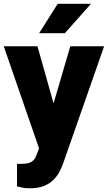

<svg xmlns="http://www.w3.org/2000/svg" viewBox="-22 -770 564 1003"><path d="M173.8 -528.3 257.8 -230 345.2 -528.3H522L309.6 78.6Q302.7 98.6 291.5 121.8Q280.3 145 260.7 166Q241.2 187 210.7 200.2Q180.2 213.4 135.3 213.4Q111.3 213.4 100.3 211.2Q89.4 209 66.9 203.6V85.9H88.4Q127.9 85.9 144.5 74.2Q161.1 62.5 168.5 40L182.1 5.4L-2.4 -528.3ZM182.6 -596.7 279.3 -750H453.1L316.9 -596.7Z"/></svg>

Font: Vazirmatn FD Black
Style: Regular
Weight: 900
Designer: Saber Rastikerdar
Foundry: Saber Rastikerdar
Version: Version 33.003